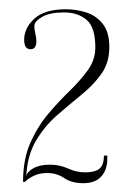

<svg xmlns="http://www.w3.org/2000/svg" viewBox="-20 -754 298 425"><path d="M164.5 -348.5Q138.5 -348.5 122.2 -359.8Q106 -371 84 -371Q67 -371 54 -364.5Q41 -358 35.5 -351.5H31Q31 -401.5 47.2 -438Q63.5 -474.5 87.2 -502.5Q111 -530.5 134.8 -553.5Q158.5 -576.5 174.8 -599.2Q191 -622 191 -649Q191 -694 171.5 -710.2Q152 -726.5 121.5 -726.5Q90 -726.5 73 -716.5Q56 -706.5 56 -696.5Q56 -688 58.2 -679.5Q60.5 -671 60.5 -662.5Q60.5 -645 47.5 -645Q33.5 -645 33.5 -666Q33.5 -692 56.2 -712.8Q79 -733.5 126 -733.5Q148 -733.5 170 -726.8Q192 -720 207 -701.8Q222 -683.5 222 -649.5Q222 -615 204.2 -590.2Q186.5 -565.5 160 -544Q133.5 -522.5 106.2 -498.8Q79 -475 59.8 -442.8Q40.5 -410.5 38 -363.5Q39.5 -373.5 53.8 -381.5Q68 -389.5 90 -389.5Q112 -389.5 130.5 -381Q149 -372.5 169 -372.5Q190 -372.5 200 -380.5Q210 -388.5 210 -409.5H217.5V-402.5Q217.5 -378 204 -363.2Q190.5 -348.5 164.5 -348.5Z"/></svg>

Font: Imbue 100pt Thin
Style: Regular
Weight: 100
Designer: Tyler Finck
Foundry: Etcetera Type Company
Version: Version 1.102; ttfautohint (v1.8.3)